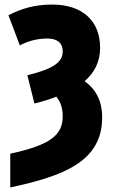

<svg xmlns="http://www.w3.org/2000/svg" viewBox="-20 -582 501 842"><path d="M25 92V240C258 190 428 127 428 -67C428 -141 399 -192 351 -226C394 -263 419 -311 419 -372C419 -492 340 -562 209 -562C133 -562 75 -545 17 -515L67 -383C101 -401 141 -413 188 -413C226 -413 255 -398 255 -356C255 -307 209 -279 100 -252L131 -128C166 -137 197 -146 227 -158C246 -135 255 -108 255 -72C255 11 200 54 25 92Z"/></svg>

Font: Noto Sans Condensed Black
Style: Regular
Weight: 900
Width: 3
Designer: Monotype Design Team
Foundry: Monotype Imaging Inc.
Version: Version 2.013